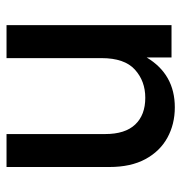

<svg xmlns="http://www.w3.org/2000/svg" viewBox="-3 -553 566 600"><g transform="rotate(-90 280.0 -253.0)"><path d="M244.6 10.3Q191.9 10.3 149.7 -12.9Q107.4 -36.1 82.8 -81.5Q58.1 -127 58.1 -194.3V-515.6H161.1V-207Q161.1 -145 190.9 -113.5Q220.7 -82 274.4 -82Q326.7 -82 362.5 -114.5Q398.4 -147 398.4 -218.8V-515.6H501.5V0H400.4V-77.6Q347.7 10.3 244.6 10.3Z"/></g></svg>

Font: Inter Display Medium
Style: Regular
Weight: 500
Designer: Rasmus Andersson
Foundry: rsms
Version: Version 4.001;git-9221beed3